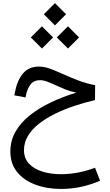

<svg xmlns="http://www.w3.org/2000/svg" viewBox="-20 -861 720 1258"><path d="M181.9 -615.7 254.9 -543 327.6 -615.7 254.9 -688.7ZM352.3 -615.7 425.3 -543 498 -615.7 425.3 -688.7ZM267.1 -767.6 340.1 -694.8 412.8 -767.6 340.1 -840.6ZM236.1 -424.8Q168.2 -424.8 130.4 -379.6Q92.5 -334.5 77.4 -254.6L74 -236.3L147.2 -222.7L150.4 -238.5Q159.7 -281.7 180.9 -308.7Q202.1 -335.7 243.2 -335.7Q263.7 -335.7 287.8 -326.7Q312 -317.6 344.5 -302.7Q374 -289.1 407.3 -275.4Q440.7 -261.7 480 -254.2Q391.6 -227.3 313.5 -190.2Q235.4 -153.1 175.5 -105.5Q115.7 -57.9 81.8 1.3Q47.9 60.5 47.9 132.1Q47.9 211.2 91.8 265.7Q135.7 320.3 211.2 348.6Q286.6 377 380.9 377Q450 377 515.6 362.2Q581.3 347.4 635.7 322.8L602.5 238Q557.1 256.3 498.2 268.3Q439.2 280.3 379.4 280.3Q312.3 280.3 257.2 263.1Q202.1 245.8 169.7 210.9Q137.2 176 137.2 123Q137.2 73 162.8 30Q188.5 -12.9 233.8 -49Q279.1 -85 338.4 -114.4Q397.7 -143.8 465.2 -166.4Q532.7 -189 602.5 -205.3L603.3 -303Q547.6 -313.5 496.7 -332.5Q445.8 -351.6 391.6 -376.2Q357.2 -391.8 330 -402.7Q302.7 -413.6 280.2 -419.2Q257.6 -424.8 236.1 -424.8Z"/></svg>

Font: Estedad-FD-VF Thin
Style: Regular
Weight: 100
Designer: Amin Abedi
Version: Version 5.0